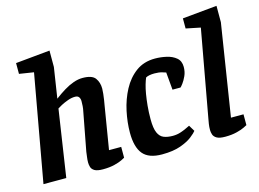

<svg xmlns="http://www.w3.org/2000/svg" viewBox="-96 -881 1439 1065"><g transform="rotate(-15 623.5 -348.0)"><path d="M376 6Q343 6 328 -3Q313 -12 309 -25.5Q305 -39 305 -52Q305 -68 307.5 -84.5Q310 -101 311 -112L353 -334Q356 -347 357 -361.5Q358 -376 358 -390Q358 -404 351.5 -413.5Q345 -423 329 -423Q309 -423 287 -415Q265 -407 248 -398Q231 -389 224 -384L166 0H35L145 -613L62 -626V-688L259 -707V-613L232 -438Q261 -460 289 -477Q317 -494 344 -503.5Q371 -513 396 -513Q451 -513 469 -488Q487 -463 487 -428Q487 -416 485 -398Q483 -380 480.5 -363.5Q478 -347 476 -337L435 -88H505V-26Q502 -24 486 -16Q470 -8 442 -1Q414 6 376 6Z M714 11Q638 11 605 -28.5Q572 -68 572 -151Q572 -210 585.5 -273.5Q599 -337 628 -391.5Q657 -446 702.5 -479.5Q748 -513 812 -513Q845 -513 878 -505.5Q911 -498 933 -479.5Q955 -461 955 -427Q955 -399 944.5 -376Q934 -353 923 -338.5Q912 -324 908 -321H862L853 -422Q850 -423 832 -428.5Q814 -434 788 -434Q772 -434 759 -431.5Q746 -429 738 -424Q732 -410 725.5 -388Q719 -366 714 -336.5Q709 -307 705.5 -271Q702 -235 702 -194Q702 -142 713.5 -116Q725 -90 746.5 -81.5Q768 -73 798 -73Q822 -73 843 -80Q864 -87 879 -94.5Q894 -102 899 -104L920 -69Q913 -59 888.5 -39.5Q864 -20 821 -4.5Q778 11 714 11Z M1078 7Q1045 7 1029.5 -2Q1014 -11 1009.5 -24.5Q1005 -38 1005 -51Q1005 -69 1007.5 -85Q1010 -101 1012 -111L1103 -613L1020 -630V-688L1218 -707V-613L1135 -87H1207V-25Q1204 -23 1187.5 -15Q1171 -7 1143 0Q1115 7 1078 7Z"/></g></svg>

Font: Faustina
Style: Bold Italic
Weight: 700
Italic angle: -8°
Designer: Alfonso Garcia
Foundry: http://www.omnibus-type.com
Version: Version 1.200